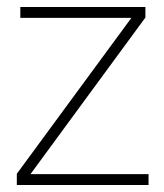

<svg xmlns="http://www.w3.org/2000/svg" viewBox="-20 -528 468 548"><path d="M404 0H28V-32L355 -477H38V-508H395V-478L67 -31H404Z"/></svg>

Font: IBM Plex Sans ExtraLight
Style: Regular
Weight: 250
Designer: Mike Abbink, Paul van der Laan, Pieter van Rosmalen
Foundry: Bold Monday
Version: Version 3.201